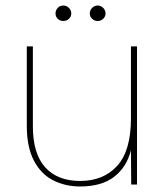

<svg xmlns="http://www.w3.org/2000/svg" viewBox="-20 -668 601 695"><path d="M209 -592Q197 -592 189 -600Q181 -608 181 -619Q181 -631 189 -639.5Q197 -648 209 -648Q221 -648 229.5 -639.5Q238 -631 238 -619Q238 -608 229.5 -600Q221 -592 209 -592ZM334 -592Q322 -592 313.5 -600Q305 -608 305 -619Q305 -631 313.5 -639.5Q322 -648 334 -648Q345 -648 353.5 -639.5Q362 -631 362 -619Q362 -608 353.5 -600Q345 -592 334 -592ZM476 0H455L454 -124Q438 -62 392.5 -27.5Q347 7 270 7Q216 7 172 -15.5Q128 -38 102.5 -87Q77 -136 77 -213V-500H99V-211Q99 -112 143.5 -62.5Q188 -13 270 -13Q355 -13 404.5 -68Q454 -123 454 -239V-500H476Z"/></svg>

Font: Albert Sans Thin
Style: Regular
Weight: 250
Designer: Andreas Rasmussen
Foundry: a.Foundry
Version: Version 1.025